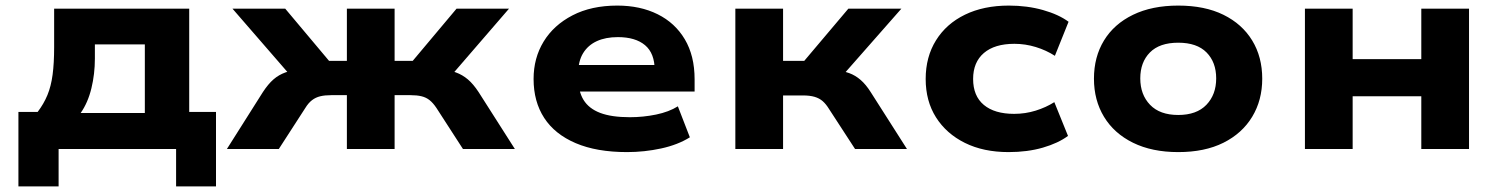

<svg xmlns="http://www.w3.org/2000/svg" viewBox="-20 -534 5374 688"><path d="M46 134V-133H115Q137 -162 150 -193.5Q163 -225 168.5 -266.5Q174 -308 174 -365V-503H658V-133H754V134H611V0H190V134ZM269 -129H499V-375H320V-324Q320 -269 307.5 -217.5Q295 -166 269 -129Z M793 0 922 -204Q941 -233 960 -249.5Q979 -266 1003 -274.5Q1027 -283 1059 -286L1042 -239L813 -503H1002L1159 -316H1223V-503H1394V-316H1459L1616 -503H1804L1576 -239L1559 -286Q1590 -283 1613.5 -274.5Q1637 -266 1656.5 -249.5Q1676 -233 1695 -204L1825 0H1639L1544 -147Q1532 -165 1519.5 -175Q1507 -185 1490.5 -189Q1474 -193 1451 -193H1394V0H1223V-193H1167Q1144 -193 1127.5 -189Q1111 -185 1098 -175Q1085 -165 1074 -147L979 0Z M2227 11Q2118 11 2043 -21Q1968 -53 1930 -111.5Q1892 -170 1892 -251Q1892 -326 1928 -385Q1964 -444 2031.5 -479Q2099 -514 2192 -514Q2274 -514 2336.5 -483Q2399 -452 2434 -393Q2469 -334 2469 -250V-206H2027V-301H2342L2326 -282Q2326 -343 2291.5 -372Q2257 -401 2194 -401Q2150 -401 2118.5 -386.5Q2087 -372 2069.5 -343.5Q2052 -315 2052 -272V-255Q2052 -207 2071 -176Q2090 -145 2130.5 -129.5Q2171 -114 2237 -114Q2285 -114 2331 -123.5Q2377 -133 2409 -153L2452 -42Q2409 -15 2349 -2Q2289 11 2227 11Z M2615 0V-503H2786V-316H2862L3020 -503H3210L2983 -245L2972 -283Q3001 -280 3023 -272Q3045 -264 3064 -247.5Q3083 -231 3100 -204L3230 0H3044L2951 -143Q2940 -161 2928 -171.5Q2916 -182 2899 -187Q2882 -192 2857 -192H2786V0Z M3594 11Q3504 11 3437.5 -22Q3371 -55 3334 -113.5Q3297 -172 3297 -251Q3297 -330 3334 -389.5Q3371 -449 3438 -481.5Q3505 -514 3595 -514Q3661 -514 3717.5 -498Q3774 -482 3809 -456L3760 -334Q3729 -354 3691.5 -365.5Q3654 -377 3615 -377Q3544 -377 3505.5 -344Q3467 -311 3467 -251Q3467 -190 3505.5 -158Q3544 -126 3614 -126Q3654 -126 3691 -137.5Q3728 -149 3758 -168L3807 -47Q3772 -21 3717 -5Q3662 11 3594 11Z M4202 11Q4108 11 4040 -22.5Q3972 -56 3936 -115.5Q3900 -175 3900 -252Q3900 -330 3936 -389Q3972 -448 4040 -481Q4108 -514 4202 -514Q4297 -514 4364 -481Q4431 -448 4467 -389Q4503 -330 4503 -252Q4503 -175 4467 -115.5Q4431 -56 4364 -22.5Q4297 11 4202 11ZM4202 -122Q4268 -122 4303 -158.5Q4338 -195 4338 -253Q4338 -311 4303.5 -346Q4269 -381 4202 -381Q4135 -381 4100.5 -346Q4066 -311 4066 -253Q4066 -195 4101 -158.5Q4136 -122 4202 -122Z M4656 0V-503H4827V-322H5073V-503H5244V0H5073V-189H4827V0Z"/></svg>

Font: Nunito Sans 7pt SemiExpanded ExtraBold
Style: Regular
Weight: 800
Width: 6
Designer: Vernon Adams
Foundry: Vernon Adams
Version: Version 3.101;gftools[0.9.27]